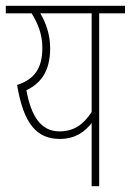

<svg xmlns="http://www.w3.org/2000/svg" viewBox="-20 -642 451 662"><path d="M411 -622H0V-596H89C110 -562 126 -525 126 -477C126 -408 100 -369 39 -349C61 -215 107 -163 186 -163C240 -163 273 -188 296 -218V0H322V-596H411ZM71 -331C120 -354 153 -396 153 -476C153 -524 137 -566 119 -596H296V-256C267 -211 233 -189 185 -189C120 -189 87 -243 71 -331Z"/></svg>

Font: Noto Sans Devanagari UI ExtraCondensed Thin
Style: Regular
Weight: 100
Width: 2
Designer: Jelle Bosma - Monotype Design Team
Foundry: Monotype Imaging Inc.
Version: Version 2.004